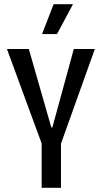

<svg xmlns="http://www.w3.org/2000/svg" viewBox="-20 -893 484 913"><path d="M178 0V-211L13 -660H117L224 -287H229L331 -660H431L270 -210V0ZM251 -731H180L235 -873H327Z"/></svg>

Font: Bricolage Grotesque Condensed
Style: Regular
Weight: 400
Width: 3
Designer: Mathieu Triay
Foundry: Atelier Triay
Version: Version 1.000;gftools[0.9.30]